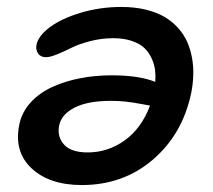

<svg xmlns="http://www.w3.org/2000/svg" viewBox="-20 -528 620 558"><path d="M217.8 9.8Q124 9.8 72 -38.6Q20 -86.9 36.1 -166Q43.5 -202.1 68.8 -230Q94.2 -257.8 131.3 -274.9Q168.5 -292 212.4 -300.5Q256.3 -309.1 304.2 -309.1Q384.8 -309.1 431.2 -290Q432.6 -308.1 430.7 -324.2Q428.7 -340.3 420.9 -357.9Q413.1 -375.5 399.9 -388.2Q386.7 -400.9 363.5 -408.9Q340.3 -417 309.1 -417Q274.9 -417 241.9 -408.4Q209 -399.9 188.2 -389.4Q167.5 -378.9 146.7 -370.4Q126 -361.8 113.8 -361.8Q98.1 -361.8 90.8 -372.3Q83.5 -382.8 85.9 -397.9Q91.8 -424.3 125.2 -449.2Q158.7 -474.1 214.8 -491Q271 -507.8 333 -507.8Q371.6 -507.8 403.6 -500Q435.5 -492.2 458.3 -478.8Q481 -465.3 497.8 -446.5Q514.6 -427.7 524.2 -406Q533.7 -384.3 538.1 -359.4Q542.5 -334.5 541.7 -309.8Q541 -285.2 536.1 -259.8Q511.7 -139.6 425.3 -64.9Q338.9 9.8 217.8 9.8ZM151.9 -163.1Q145.5 -130.4 166.3 -107.7Q187 -85 234.9 -85Q293.5 -85 342.3 -119.9Q391.1 -154.8 416 -221.2Q415.5 -221.2 390.4 -225.8Q365.2 -230.5 345.2 -232.7Q325.2 -234.9 301.8 -234.9Q234.9 -234.9 196.5 -215.1Q158.2 -195.3 151.9 -163.1Z"/></svg>

Font: Shantell Sans Normal
Style: Italic
Weight: 500
Italic angle: -11.31°
Designer: Stephen Nixon, Anya Danilova, Shantell Martin
Foundry: Arrow Type
Version: Version 1.006;[559af2be0]